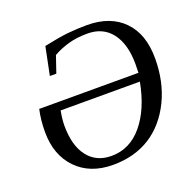

<svg xmlns="http://www.w3.org/2000/svg" viewBox="-120 -788 934 922"><g transform="rotate(-20 347.0 -327.0)"><path d="M571 -364 572 -408Q572 -510 528 -568Q484 -625 405 -625Q350 -625 308 -613Q265 -601 228 -580L199 -495H166L195 -638Q270 -654 317 -659Q369 -664 416 -664Q536 -664 603 -595Q670 -527 670 -402Q670 -283 624 -188Q577 -92 497 -41Q416 10 307 10Q190 10 121 -61Q52 -132 52 -250Q52 -312 64 -364ZM156 -322 158 -321Q150 -279 150 -247Q150 -144 194 -88Q237 -33 314 -33Q408 -33 473 -111Q538 -189 563 -322Z"/></g></svg>

Font: Libra Serif Modern
Style: Italic
Weight: 400
Italic angle: -12°
Designer: Stefan Peev, Context Ltd
Foundry: Stefan Peev, Context Ltd
Version: Version 1.000